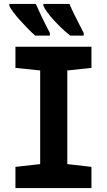

<svg xmlns="http://www.w3.org/2000/svg" viewBox="-20 -950 540 970"><path d="M58 0V-107L183 -121V-594L58 -607V-714H442V-607L320 -594V-121L442 -107V0ZM335 -770H403V-783Q348 -888 331 -930H199V-921Q212 -892 252.5 -847.5Q293 -803 335 -770ZM158 -770H232V-783Q206 -833 188.5 -870Q171 -907 161 -930H27V-921Q40 -893 83 -845.5Q126 -798 158 -770Z"/></svg>

Font: Noto Sans Mono Condensed Extra
Style: Regular
Weight: 800
Width: 3
Designer: Monotype Design Team
Foundry: Monotype Imaging Inc.
Version: Version 1.900